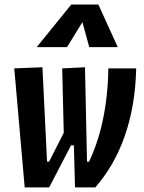

<svg xmlns="http://www.w3.org/2000/svg" viewBox="-20 -815 626 835"><path d="M306.2 0H394.5C502 -123 567.4 -294.9 572.3 -517.6H451.2C448.7 -347.2 415.5 -212.9 367.2 -111.8H358.4L349.6 -522.5L250.5 -517.6L257.3 -237.3L193.4 -111.8H184.6L164.6 -522.5L42 -517.6L87.4 0H193.8L289.1 -183.1H301.3ZM407.7 -795.4H290L139.6 -609.9H271.5L338.4 -718.8L368.2 -609.9H492.2Z"/></svg>

Font: Cascadia Mono SemiBold
Style: Italic
Weight: 600
Italic angle: -10°
Monospace: yes
Designer: Aaron Bell
Foundry: Saja Typeworks
Version: Version 2404.023